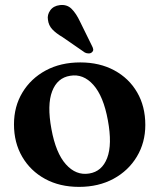

<svg xmlns="http://www.w3.org/2000/svg" viewBox="-20 -736 638 769"><path d="M301.5 -486Q379 -486 437.8 -454.2Q496.5 -422.5 529.2 -366.2Q562 -310 562 -235.5Q562 -165 528.2 -108.8Q494.5 -52.5 434.8 -20Q375 12.5 296.5 12.5Q219 12.5 160.5 -19.5Q102 -51.5 69 -108Q36 -164.5 36 -238Q36 -309.5 69.8 -365.5Q103.5 -421.5 163.2 -453.8Q223 -486 301.5 -486ZM337 -41Q388.5 -49 409.2 -103.2Q430 -157.5 412 -254.5Q394.5 -350.5 354 -396Q313.5 -441.5 261 -432.5Q209.5 -424.5 188.8 -370.2Q168 -316 186 -219Q203.5 -123 244 -77.8Q284.5 -32.5 337 -41ZM300.5 -649.5 348 -553Q352 -546 353.2 -539.2Q354.5 -532.5 348.5 -527Q343.5 -522 335.2 -522Q327 -522 320 -525.5L231 -587Q204.5 -602.5 189.5 -618.5Q174.5 -634.5 172 -657Q168.5 -676.5 181.2 -694.5Q194 -712.5 219.5 -715.5Q248 -719 266.5 -700.8Q285 -682.5 300.5 -649.5Z"/></svg>

Font: Fraunces 9pt S000 SemiBold
Style: Regular
Weight: 600
Version: Version 1.000; ttfautohint (v1.8.3)